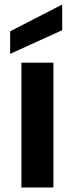

<svg xmlns="http://www.w3.org/2000/svg" viewBox="-20 -832 332 852"><path d="M75 -554H217V0H75ZM256 -812V-698L25 -593V-693Z"/></svg>

Font: Parkinsans SemiBold
Style: Regular
Weight: 600
Designer: Red Stone, Indian Type Foundry
Foundry: Indian Type Foundry
Version: Version 1.000